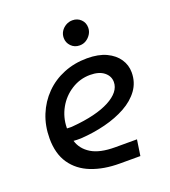

<svg xmlns="http://www.w3.org/2000/svg" viewBox="-131 -812 808 910"><g transform="rotate(-20 272.5 -357.5)"><path d="M317 0Q237 0 175.5 -24Q114 -48 79.5 -98Q45 -148 45 -225Q45 -289 67 -343Q89 -397 129 -437.5Q169 -478 223.5 -500Q278 -522 341 -522Q399 -522 438 -503.5Q477 -485 497.5 -454.5Q518 -424 518 -387Q518 -337 490.5 -299Q463 -261 416 -235Q369 -209 309.5 -194Q250 -179 185 -175Q174 -175 165 -175Q156 -175 148 -176Q161 -132 203.5 -106Q246 -80 323 -80H433L421 0ZM139 -242Q146 -242 153.5 -241.5Q161 -241 169 -242Q229 -247 276 -258.5Q323 -270 356 -287.5Q389 -305 406 -326.5Q423 -348 423 -373Q423 -403 398 -423Q373 -443 328 -443Q277 -443 233.5 -415.5Q190 -388 165 -343Q140 -298 139 -246Q139 -245 139 -244.5Q139 -244 139 -242ZM331 -591Q305 -591 288 -608.5Q271 -626 271 -650Q271 -668 280 -682.5Q289 -697 304.5 -706Q320 -715 338 -715Q363 -715 380 -698.5Q397 -682 397 -657Q397 -639 387.5 -624Q378 -609 363.5 -600Q349 -591 331 -591Z"/></g></svg>

Font: MuseoModerno
Style: Italic
Weight: 400
Italic angle: -9°
Designer: Pablo Cosgaya, Héctor Gatti, Marcela Romero, and the Authors of The MuseoModerno Project.
Foundry: Omnibus-Type Team
Version: Version 1.003